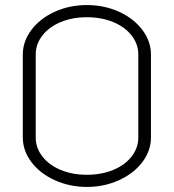

<svg xmlns="http://www.w3.org/2000/svg" viewBox="-20 -729 686 758"><path d="M70 -187V-513Q70 -566 104 -611Q138 -656 196 -682.5Q254 -709 323 -709Q392 -709 450 -682.5Q508 -656 542 -611Q576 -566 576 -513V-187Q576 -134 542 -89Q508 -44 449.5 -17.5Q391 9 323 9Q255 9 196.5 -17.5Q138 -44 104 -89Q70 -134 70 -187ZM526 -186V-514Q526 -555 499.5 -589Q473 -623 426.5 -642Q380 -661 323 -661Q266 -661 220 -642Q174 -623 147.5 -589Q121 -555 121 -514V-186Q121 -145 147.5 -111Q174 -77 220 -58Q266 -39 323 -39Q380 -39 426.5 -58Q473 -77 499.5 -111Q526 -145 526 -186Z"/></svg>

Font: K2D Thin
Style: Regular
Weight: 100
Designer: Katatrad Aksorn Co.,Ltd.
Foundry: Cadson Demak Co.,Ltd.
Version: Version 1.000; ttfautohint (v1.6)